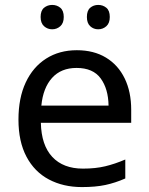

<svg xmlns="http://www.w3.org/2000/svg" viewBox="-20 -750 604 780"><path d="M292 -546Q361 -546 410.5 -516Q460 -486 486.5 -431.5Q513 -377 513 -304V-251H146Q148 -160 192.5 -112.5Q237 -65 317 -65Q368 -65 407.5 -74.5Q447 -84 489 -102V-25Q448 -7 408 1.5Q368 10 313 10Q237 10 178.5 -21Q120 -52 87.5 -113.5Q55 -175 55 -264Q55 -352 84.5 -415Q114 -478 167.5 -512Q221 -546 292 -546ZM291 -474Q228 -474 191.5 -433.5Q155 -393 148 -321H421Q420 -389 389 -431.5Q358 -474 291 -474ZM145 -681Q145 -707 159 -718.5Q173 -730 192 -730Q211 -730 225 -718.5Q239 -707 239 -681Q239 -656 225 -643.5Q211 -631 192 -631Q173 -631 159 -643.5Q145 -656 145 -681ZM333 -681Q333 -707 346.5 -718.5Q360 -730 379 -730Q398 -730 412 -718.5Q426 -707 426 -681Q426 -656 412 -643.5Q398 -631 379 -631Q360 -631 346.5 -643.5Q333 -656 333 -681Z"/></svg>

Font: Noto Sans Thai Looped
Style: Regular
Weight: 400
Designer: Sasikarn Vongin, Ben Mitchell
Foundry: The Fontpad Ltd
Version: Version 1.001; ttfautohint (v1.8.4.7-5d5b)